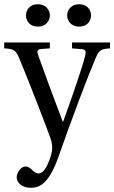

<svg xmlns="http://www.w3.org/2000/svg" viewBox="-25 -662 541 909"><path d="M293 -589C293 -562 313 -536 350 -536C387 -536 406 -562 406 -589C406 -616 387 -642 350 -642C313 -642 293 -616 293 -589ZM98 -589C98 -562 117 -536 154 -536C191 -536 211 -562 211 -589C211 -616 191 -642 154 -642C117 -642 98 -616 98 -589ZM-5 -433C40 -431 50 -425 67 -384C114 -271 191 -72 214 -7C220 9 222 23 222 39C222 61 213 89 199 119C185 150 168 159 158 159C149 159 140 156 123 139C114 131 106 126 95 126C77 126 54 152 54 179C54 202 80 227 119 227C157 227 205 216 253 77C311 -90 398 -319 427 -385C444 -423 449 -430 496 -433V-461H316V-433L365 -429C381 -427 383 -416 378 -397C364 -341 315 -199 274 -86H272C229 -200 191 -301 156 -400C150 -417 148 -428 170 -430L211 -433V-461H-5Z"/></svg>

Font: erewhon
Style: Regular
Weight: 400
Version: Version 1.0.0